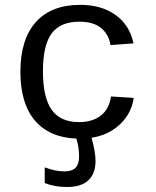

<svg xmlns="http://www.w3.org/2000/svg" viewBox="-20 -558 640 786"><path d="M63.5 -264.6Q63.5 -396.5 126.5 -467.3Q189.5 -538.1 308.6 -538.1Q396 -538.1 453.6 -496.3Q511.2 -454.6 526.4 -380.4L432.6 -373.5Q424.8 -418 393.6 -443.6Q362.3 -469.2 304.7 -469.2Q227.5 -469.2 191.7 -421.4Q155.8 -373.5 155.8 -266.6Q155.8 -158.2 191.7 -108.2Q227.5 -58.1 304.2 -58.1Q356.9 -58.1 391.6 -84Q426.3 -109.9 434.6 -163.1L527.3 -157.2Q518.6 -94.2 471.7 -49.6Q424.8 -4.9 355 5.9Q371.1 66.4 371.1 100.1Q371.1 152.3 342 179.9Q313 207.5 254.4 207.5Q204.1 207.5 163.1 191.4V127Q205.6 143.6 243.7 143.6Q274.9 143.6 289.3 128.7Q303.7 113.8 303.7 83Q303.7 43.9 292.5 9.3Q181.6 4.9 122.6 -64.9Q63.5 -134.8 63.5 -264.6Z"/></svg>

Font: Courier New
Style: Regular
Weight: 400
Designer: Steve Matteson
Foundry: Ascender Corporation
Version: Version 2.00.3